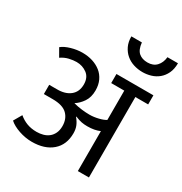

<svg xmlns="http://www.w3.org/2000/svg" viewBox="-198 -1022 1112 1170"><g transform="rotate(30 358.0 -437.0)"><path d="M716 -874Q716 -833 702 -803.5Q688 -774 665 -755Q642 -736 613 -727.5Q584 -719 555 -719Q522 -719 492 -728.5Q462 -738 439 -757.5Q416 -777 402 -806Q388 -835 388 -874H462Q467 -825 490.5 -805Q514 -785 552 -785Q592 -785 615 -809.5Q638 -834 642 -874ZM40 -597Q63 -616 103 -627.5Q143 -639 181 -639Q220 -639 253 -628.5Q286 -618 311 -598Q336 -578 350 -548Q364 -518 364 -479Q364 -431 342 -398.5Q320 -366 291 -348Q320 -340 350 -336.5Q380 -333 405 -333Q435 -333 467.5 -341Q500 -349 516 -360V-566H424V-630H684V-566H594V0H516V-281Q480 -265 429 -265Q407 -265 388.5 -268.5Q370 -272 343 -283L341 -281Q359 -260 368.5 -237.5Q378 -215 378 -186Q378 -105 325.5 -59.5Q273 -14 183 -14Q160 -14 137 -18Q114 -22 92 -29.5Q70 -37 51.5 -47Q33 -57 20 -69L53 -126Q79 -104 109.5 -92.5Q140 -81 178 -81Q202 -81 223.5 -87Q245 -93 261.5 -106Q278 -119 288 -140Q298 -161 298 -190Q298 -241 266.5 -272Q235 -303 164 -303H102V-368H155Q214 -367 249 -395Q284 -423 284 -475Q284 -524 252 -548Q220 -572 178 -572Q155 -572 126.5 -565.5Q98 -559 72 -541Z"/></g></svg>

Font: Mukta
Style: Regular
Weight: 400
Designer: Girish Dalvi and Yashodeep Gholap
Foundry: Ek Type
Version: Version 2.538;PS 1.001;hotconv 16.6.51;makeotf.lib2.5.65220;